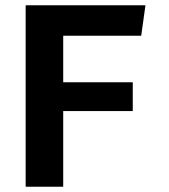

<svg xmlns="http://www.w3.org/2000/svg" viewBox="-20 -706 640 726"><path d="M77 0V-686H530L514 -571H219V-395H482V-286H219V0Z"/></svg>

Font: Chivo Mono SemiBold
Style: Regular
Weight: 600
Monospace: yes
Designer: Hector Gatti
Foundry: Omnibus-Type
Version: Version 1.008